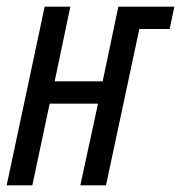

<svg xmlns="http://www.w3.org/2000/svg" viewBox="-20 -556 543 576"><path d="M0 0H77L129 -245H274L221 0H298L398 -469H489L503 -536H335L288 -312H144L191 -536H114Z"/></svg>

Font: Noto Sans ExtraCondensed
Style: Italic
Weight: 400
Width: 2
Italic angle: -12°
Designer: Monotype Design Team
Foundry: Monotype Imaging Inc.
Version: Version 2.013